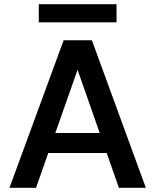

<svg xmlns="http://www.w3.org/2000/svg" viewBox="-20 -891 737 911"><path d="M25 0 282 -700H416L672 0H544L348 -560L151 0ZM140 -165 172 -260H517L549 -165ZM164 -785V-871H533V-785Z"/></svg>

Font: DM Sans 12pt SemiBold
Style: Regular
Weight: 600
Version: Version 4.004;gftools[0.9.30]